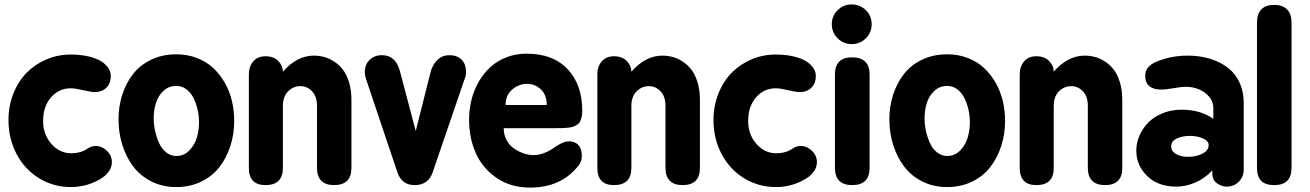

<svg xmlns="http://www.w3.org/2000/svg" viewBox="-20 -832 5887 863"><path d="M297.9 -435.1Q244.6 -435.1 209.2 -394.3Q173.8 -353.5 173.8 -288.1Q173.8 -227.5 210.9 -185.3Q248 -143.1 299.8 -143.1Q343.8 -143.1 375 -165Q390.6 -175.8 411.1 -175.8Q438 -175.8 460.4 -154.3Q482.9 -132.8 482.9 -103Q482.9 -64.9 441.9 -34.2Q376.5 8.8 298.8 8.8Q220.7 8.8 156.2 -30.5Q91.8 -69.8 54.9 -138.9Q18.1 -208 18.1 -292Q18.1 -356.4 40.5 -412.4Q63 -468.3 100.8 -506.1Q138.7 -543.9 189.7 -565.4Q240.7 -586.9 296.9 -586.9Q370.1 -586.9 420.9 -564Q446.3 -552.2 462.2 -532.7Q478 -513.2 478 -491.2Q478 -457.5 458 -437.7Q438 -418 404.8 -418Q391.1 -418 354.5 -426.5Q317.9 -435.1 297.9 -435.1Z M772.5 -587.9Q822.3 -587.9 864.7 -571.5Q907.2 -555.2 937.7 -526.9Q968.3 -498.5 990 -460.7Q1011.7 -422.9 1022.2 -379.2Q1032.7 -335.4 1032.7 -289.1Q1032.7 -229 1015.4 -175.5Q998 -122.1 966.1 -80.8Q934.1 -39.6 884 -15.4Q834 8.8 772.5 8.8Q710.4 8.8 660.2 -16.6Q609.9 -42 578.1 -84.7Q546.4 -127.4 529.5 -181.4Q512.7 -235.4 512.7 -294.9Q512.7 -353.5 529.5 -406Q546.4 -458.5 578.1 -499.3Q609.9 -540 660.2 -564Q710.4 -587.9 772.5 -587.9ZM772.5 -445.8Q738.8 -445.8 715.1 -423.8Q691.4 -401.9 681.2 -369.6Q670.9 -337.4 670.9 -299.8Q670.9 -272.5 677 -243.9Q683.1 -215.3 694.8 -189.5Q706.5 -163.6 726.8 -147.2Q747.1 -130.9 772.5 -130.9Q806.2 -130.9 830.1 -154.8Q854 -178.7 864.3 -212.2Q874.5 -245.6 874.5 -283.2Q874.5 -310.5 868.4 -338.1Q862.3 -365.7 850.3 -390.4Q838.4 -415 818.1 -430.4Q797.9 -445.8 772.5 -445.8Z M1098.6 -77.1V-499Q1098.6 -532.7 1118.2 -555.9Q1137.7 -579.1 1173.3 -579.1Q1210.4 -579.1 1231 -557.6Q1251.5 -536.1 1251.5 -509.8Q1314.9 -582 1390.6 -582Q1415 -582 1438 -575.7Q1460.9 -569.3 1483.4 -554.4Q1505.9 -539.6 1522.5 -517.3Q1539.1 -495.1 1549.3 -460.7Q1559.6 -426.3 1559.6 -383.8V-77.1Q1559.6 0 1481.4 0Q1443.8 0 1424.3 -19.5Q1404.8 -39.1 1404.8 -77.1V-356Q1404.8 -398.4 1382.6 -421.6Q1360.4 -444.8 1330.6 -444.8Q1298.3 -444.8 1274.9 -421.4Q1251.5 -397.9 1251.5 -356V-77.1Q1251.5 0 1173.3 0Q1098.6 0 1098.6 -77.1Z M1777.3 -513.2 1848.6 -243.2 1917.5 -516.1Q1942.9 -584 1999.5 -584Q2034.2 -584 2054.4 -564.2Q2074.7 -544.4 2074.7 -507.8Q2074.7 -489.7 2068.4 -477.1L1924.3 -56.2Q1904.3 0 1843.8 0Q1786.6 0 1766.6 -56.2L1624.5 -479Q1619.6 -495.1 1619.6 -507.8Q1619.6 -542 1641.6 -563Q1663.6 -584 1696.8 -584Q1758.3 -584 1777.3 -513.2Z M2347.2 -590.8Q2465.8 -590.8 2531.5 -521Q2597.2 -451.2 2597.2 -333Q2597.2 -316.9 2594 -304.4Q2590.8 -292 2586.4 -283.9Q2582 -275.9 2572 -270.3Q2562 -264.6 2554.7 -262Q2547.4 -259.3 2531 -257.8Q2514.6 -256.3 2504.6 -256.1Q2494.6 -255.9 2473.1 -255.9H2244.1Q2244.1 -230.5 2253.9 -209Q2263.7 -187.5 2278.3 -174.3Q2293 -161.1 2311.3 -151.9Q2329.6 -142.6 2346.2 -138.7Q2362.8 -134.8 2376.5 -134.8Q2402.3 -134.8 2426.8 -144.5Q2451.2 -154.3 2466.6 -165.8Q2481.9 -177.2 2501.5 -187Q2521 -196.8 2538.6 -196.8Q2564 -196.8 2579.6 -180.2Q2595.2 -163.6 2595.2 -130.9Q2595.2 -103.5 2578.1 -85Q2501 11.2 2362.3 11.2Q2277.3 11.2 2214.1 -31Q2150.9 -73.2 2119.6 -141.6Q2088.4 -210 2088.4 -293.9Q2088.4 -339.8 2099.1 -383.1Q2109.9 -426.3 2131.6 -464.1Q2153.3 -502 2183.8 -530Q2214.4 -558.1 2256.3 -574.5Q2298.3 -590.8 2347.2 -590.8ZM2252.4 -359.9H2437.5Q2437.5 -405.3 2411.1 -430.2Q2384.8 -455.1 2349.1 -455.1Q2311.5 -455.1 2282 -429.4Q2252.4 -403.8 2252.4 -359.9Z M2665 -77.1V-499Q2665 -532.7 2684.6 -555.9Q2704.1 -579.1 2739.7 -579.1Q2776.9 -579.1 2797.4 -557.6Q2817.9 -536.1 2817.9 -509.8Q2881.3 -582 2957 -582Q2981.4 -582 3004.4 -575.7Q3027.3 -569.3 3049.8 -554.4Q3072.3 -539.6 3088.9 -517.3Q3105.5 -495.1 3115.7 -460.7Q3126 -426.3 3126 -383.8V-77.1Q3126 0 3047.9 0Q3010.3 0 2990.7 -19.5Q2971.2 -39.1 2971.2 -77.1V-356Q2971.2 -398.4 2949 -421.6Q2926.8 -444.8 2897 -444.8Q2864.7 -444.8 2841.3 -421.4Q2817.9 -397.9 2817.9 -356V-77.1Q2817.9 0 2739.7 0Q2665 0 2665 -77.1Z M3466.8 -435.1Q3413.6 -435.1 3378.2 -394.3Q3342.8 -353.5 3342.8 -288.1Q3342.8 -227.5 3379.9 -185.3Q3417 -143.1 3468.8 -143.1Q3512.7 -143.1 3543.9 -165Q3559.6 -175.8 3580.1 -175.8Q3606.9 -175.8 3629.4 -154.3Q3651.9 -132.8 3651.9 -103Q3651.9 -64.9 3610.8 -34.2Q3545.4 8.8 3467.8 8.8Q3389.6 8.8 3325.2 -30.5Q3260.7 -69.8 3223.9 -138.9Q3187 -208 3187 -292Q3187 -356.4 3209.5 -412.4Q3231.9 -468.3 3269.8 -506.1Q3307.6 -543.9 3358.6 -565.4Q3409.7 -586.9 3465.8 -586.9Q3539.1 -586.9 3589.8 -564Q3615.2 -552.2 3631.1 -532.7Q3647 -513.2 3647 -491.2Q3647 -457.5 3627 -437.7Q3606.9 -418 3573.7 -418Q3560.1 -418 3523.4 -426.5Q3486.8 -435.1 3466.8 -435.1Z M3732.9 -78.1V-497.1Q3732.9 -574.2 3809.6 -574.2Q3888.7 -574.2 3888.7 -497.1V-78.1Q3888.7 0 3810.5 0Q3732.9 0 3732.9 -78.1ZM3807.6 -812Q3845.7 -812 3871.8 -786.4Q3897.9 -760.7 3897.9 -723.1Q3897.9 -685.5 3871.8 -659.7Q3845.7 -633.8 3807.6 -633.8Q3771 -633.8 3744.9 -659.9Q3718.8 -686 3718.8 -723.1Q3718.8 -760.3 3744.9 -786.1Q3771 -812 3807.6 -812Z M4237.3 -587.9Q4287.1 -587.9 4329.6 -571.5Q4372.1 -555.2 4402.6 -526.9Q4433.1 -498.5 4454.8 -460.7Q4476.6 -422.9 4487.1 -379.2Q4497.6 -335.4 4497.6 -289.1Q4497.6 -229 4480.2 -175.5Q4462.9 -122.1 4430.9 -80.8Q4398.9 -39.6 4348.9 -15.4Q4298.8 8.8 4237.3 8.8Q4175.3 8.8 4125 -16.6Q4074.7 -42 4043 -84.7Q4011.2 -127.4 3994.4 -181.4Q3977.5 -235.4 3977.5 -294.9Q3977.5 -353.5 3994.4 -406Q4011.2 -458.5 4043 -499.3Q4074.7 -540 4125 -564Q4175.3 -587.9 4237.3 -587.9ZM4237.3 -445.8Q4203.6 -445.8 4179.9 -423.8Q4156.2 -401.9 4146 -369.6Q4135.7 -337.4 4135.7 -299.8Q4135.7 -272.5 4141.8 -243.9Q4147.9 -215.3 4159.7 -189.5Q4171.4 -163.6 4191.7 -147.2Q4211.9 -130.9 4237.3 -130.9Q4271 -130.9 4294.9 -154.8Q4318.8 -178.7 4329.1 -212.2Q4339.4 -245.6 4339.4 -283.2Q4339.4 -310.5 4333.3 -338.1Q4327.1 -365.7 4315.2 -390.4Q4303.2 -415 4283 -430.4Q4262.7 -445.8 4237.3 -445.8Z M4563.5 -77.1V-499Q4563.5 -532.7 4583 -555.9Q4602.5 -579.1 4638.2 -579.1Q4675.3 -579.1 4695.8 -557.6Q4716.3 -536.1 4716.3 -509.8Q4779.8 -582 4855.5 -582Q4879.9 -582 4902.8 -575.7Q4925.8 -569.3 4948.2 -554.4Q4970.7 -539.6 4987.3 -517.3Q5003.9 -495.1 5014.2 -460.7Q5024.4 -426.3 5024.4 -383.8V-77.1Q5024.4 0 4946.3 0Q4908.7 0 4889.2 -19.5Q4869.6 -39.1 4869.6 -77.1V-356Q4869.6 -398.4 4847.4 -421.6Q4825.2 -444.8 4795.4 -444.8Q4763.2 -444.8 4739.7 -421.4Q4716.3 -397.9 4716.3 -356V-77.1Q4716.3 0 4638.2 0Q4563.5 0 4563.5 -77.1Z M5179.2 -555.2Q5244.6 -582 5317.4 -582Q5356.4 -582 5392.3 -574.7Q5428.2 -567.4 5461.2 -551Q5494.1 -534.7 5518.1 -510.3Q5542 -485.8 5556.2 -449.7Q5570.3 -413.6 5570.3 -369.1V-69.8Q5570.3 -38.6 5548.8 -15.9Q5527.3 6.8 5492.2 6.8Q5473.6 6.8 5452.4 -6.6Q5431.2 -20 5429.2 -46.9V-65.9Q5395 -29.8 5352.5 -11.5Q5310.1 6.8 5266.6 6.8Q5185.1 6.8 5136.2 -41Q5087.4 -88.9 5087.4 -154.8Q5087.4 -189 5101.3 -221.7Q5115.2 -254.4 5140.6 -280.5Q5166 -306.6 5205.1 -322.8Q5244.1 -338.9 5290.5 -338.9Q5376.5 -338.9 5433.6 -297.9V-347.2Q5433.6 -375.5 5414.6 -397.7Q5395.5 -419.9 5367.9 -430.9Q5340.3 -441.9 5311.5 -441.9Q5290.5 -441.9 5254.6 -435.5Q5218.8 -429.2 5201.2 -429.2Q5127.4 -429.2 5127.4 -492.2Q5127.4 -534.2 5179.2 -555.2ZM5244.1 -174.8Q5244.1 -151.9 5266.6 -139.4Q5289.1 -127 5319.3 -127Q5356 -127 5384.3 -141.1Q5412.6 -155.3 5412.6 -180.2Q5412.6 -198.7 5386.7 -210Q5360.8 -221.2 5328.6 -221.2Q5293.9 -221.2 5269 -209.2Q5244.1 -197.3 5244.1 -174.8Z M5629.9 -78.1V-731Q5629.9 -769 5649.4 -789.6Q5668.9 -810.1 5707 -810.1Q5745.1 -810.1 5765.1 -789.6Q5785.2 -769 5785.2 -731V-78.1Q5785.2 0 5708 0Q5668 0 5648.9 -19Q5629.9 -38.1 5629.9 -78.1Z"/></svg>

Font: BPreplay
Style: Bold
Weight: 700
Designer: Magenta/George Triantafyllakos
Foundry: Magenta/George Triantafyllakos
Version: Version 1.00